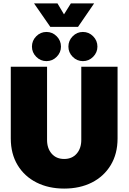

<svg xmlns="http://www.w3.org/2000/svg" viewBox="-20 -1090 752 1122"><path d="M355 12Q264 12 193.5 -23.5Q123 -59 83 -125Q43 -191 43 -281V-700H255V-272Q255 -223 282 -192Q309 -161 355 -161Q401 -161 428 -192Q455 -223 455 -272V-700H667V-281Q667 -191 627 -125Q587 -59 517 -23.5Q447 12 355 12ZM464.5 -732.8Q429.6 -732.8 404.6 -758.2Q379.7 -783.5 379.7 -817.6Q379.7 -852.6 404.6 -877.9Q429.6 -903.3 464.5 -903.3Q499.4 -903.3 524.4 -877.9Q549.3 -852.6 549.3 -817.6Q549.3 -783.5 524.4 -758.2Q499.4 -732.8 464.5 -732.8ZM251.5 -732.8Q216.6 -732.8 191.6 -758.2Q166.7 -783.5 166.7 -817.6Q166.7 -852.6 191.6 -877.9Q216.6 -903.3 251.5 -903.3Q286.4 -903.3 311.4 -877.9Q336.3 -852.6 336.3 -817.6Q336.3 -783.5 311.4 -758.2Q286.4 -732.8 251.5 -732.8ZM274 -933 179 -1070H316L354 -1006L394 -1070H530L436 -933Z"/></svg>

Font: MuseoModerno Black
Style: Regular
Weight: 900
Designer: Pablo Cosgaya, Héctor Gatti, Marcela Romero, and the Authors of The MuseoModerno Project.
Foundry: Omnibus-Type Team
Version: Version 1.001